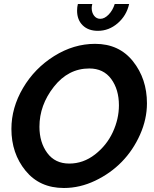

<svg xmlns="http://www.w3.org/2000/svg" viewBox="-20 -934 769 959"><path d="M553 -914H625Q612 -856 568 -818Q524 -780 469 -780Q421 -780 393 -807.5Q365 -835 365 -881Q365 -899 369 -914H441Q438 -903 438 -894Q438 -871 450 -855.5Q462 -840 481 -840Q502 -840 522.5 -861Q543 -882 553 -914ZM37 -290Q37 -396 95 -494.5Q153 -593 250.5 -654Q348 -715 455 -715Q575 -715 644.5 -627.5Q714 -540 714 -418Q714 -339 679.5 -261.5Q645 -184 588.5 -126Q532 -68 455.5 -31.5Q379 5 299 5Q178 5 107.5 -81.5Q37 -168 37 -290ZM574 -408Q574 -487 535.5 -539.5Q497 -592 426 -592Q321 -592 249 -500.5Q177 -409 177 -301Q177 -223 216 -170Q255 -117 326 -117Q396 -117 454.5 -162.5Q513 -208 543.5 -274Q574 -340 574 -408Z"/></svg>

Font: Raleway-v4020
Style: Bold Italic
Weight: 700
Italic angle: -12°
Designer: Matt McInerney, Pablo Impallari, Rodrigo Fuenzalida
Foundry: Matt McInerney, Pablo Impallari, Rodrigo Fuenzalida
Version: Version 4.020;PS 004.020;hotconv 1.0.88;makeotf.lib2.5.64775